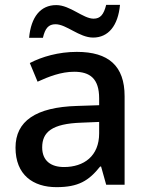

<svg xmlns="http://www.w3.org/2000/svg" viewBox="-20 -762 612 792"><path d="M100 -606H157C166 -645 180 -662 209 -662C254 -662 307 -607 364 -607C427 -607 467 -656 475 -742H418C408 -702 394 -685 366 -685C323 -685 269 -741 212 -741C147 -741 108 -692 100 -606ZM297 -548C221 -548 153 -528 103 -502L135 -425C181 -446 232 -466 286 -466C351 -466 389 -438 389 -356V-328L298 -325C127 -320 44 -262 44 -153C44 -41 116 10 213 10C303 10 346 -16 393 -75H397L418 0H494V-365C494 -490 428 -548 297 -548ZM316 -256 389 -259V-212C389 -118 326 -73 244 -73C191 -73 154 -98 154 -154C154 -217 194 -252 316 -256Z"/></svg>

Font: Noto Sans Canadian Aboriginal Medium
Style: Regular
Weight: 500
Designer: Monotype Design Team, Typotheque's Kevin King
Foundry: Monotype Imaging Inc.
Version: Version 2.004